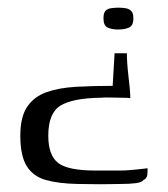

<svg xmlns="http://www.w3.org/2000/svg" viewBox="-20 -392 438 501"><path d="M279 -253H311Q311 -243 312 -227.5Q313 -212 315 -195Q317 -178 318.5 -162.5Q320 -147 320 -136Q311 -137 297 -137Q283 -137 268.5 -137.5Q254 -138 243 -137Q170 -136 138 -116.5Q106 -97 106 -38Q106 13 131.5 33Q157 53 229 53H293Q305 53 317 52Q329 51 339.5 50Q350 49 357 48Q364 47 365 47Q365 50 365 54.5Q365 59 364.5 63.5Q364 68 361.5 72Q359 76 355 77Q351 84 334 86Q317 88 298 88Q284 88 263 88.5Q242 89 219.5 88.5Q197 88 182 88Q132 87 99 77.5Q66 68 49.5 41Q33 14 33 -38Q33 -87 51 -113.5Q69 -140 101.5 -151.5Q134 -163 178.5 -165.5Q223 -168 274 -168ZM328 -344Q328 -325 316.5 -320Q305 -315 288 -315Q272 -315 261 -320Q250 -325 250 -344Q250 -358 255 -363.5Q260 -369 269.5 -370.5Q279 -372 289 -372Q299 -372 308 -370.5Q317 -369 322.5 -363.5Q328 -358 328 -344Z"/></svg>

Font: Genos Thin
Style: Regular
Weight: 400
Version: Version 1.010